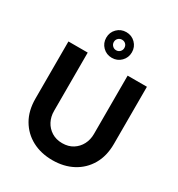

<svg xmlns="http://www.w3.org/2000/svg" viewBox="-217 -1080 1146 1233"><g transform="rotate(30 356.0 -463.0)"><path d="M356 12Q271 12 205.5 -23Q140 -58 102.5 -122.5Q65 -187 65 -276V-700H208V-267Q208 -225 226 -190.5Q244 -156 277.5 -135Q311 -114 356 -114Q402 -114 435 -135Q468 -156 486 -190.5Q504 -225 504 -267V-700H647V-276Q647 -187 609.5 -122.5Q572 -58 506.5 -23Q441 12 356 12ZM358 -748Q318 -748 290.5 -775.5Q263 -803 263 -843Q263 -883 290.5 -910.5Q318 -938 358 -938Q398 -938 425.5 -910.5Q453 -883 453 -843Q453 -803 425.5 -775.5Q398 -748 358 -748ZM358 -804Q375 -804 386 -815.5Q397 -827 397 -843Q397 -860 386 -871Q375 -882 358 -882Q342 -882 330.5 -871Q319 -860 319 -843Q319 -827 330.5 -815.5Q342 -804 358 -804Z"/></g></svg>

Font: MuseoModerno SemiBold
Style: Regular
Weight: 600
Designer: Pablo Cosgaya, Héctor Gatti, Marcela Romero, and the Authors of The MuseoModerno Project.
Foundry: Omnibus-Type Team
Version: Version 1.001